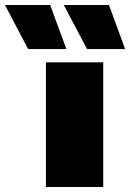

<svg xmlns="http://www.w3.org/2000/svg" viewBox="-145 -750 522 770"><path d="M121.1 -553.2H-32.2L-125 -730H56.2ZM356.9 -553.2H204.1L110.8 -730H292ZM269 -500V0H39.1V-500Z"/></svg>

Font: Work Sans Black
Style: Regular
Weight: 900
Designer: Wei Huang
Foundry: Wei Huang
Version: Version 2.012